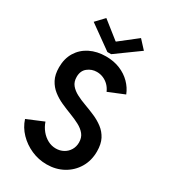

<svg xmlns="http://www.w3.org/2000/svg" viewBox="-223 -1031 1008 1145"><g transform="rotate(30 281.0 -459.0)"><path d="M288.6 7.8Q232.4 7.8 182.4 -14.4Q132.3 -36.6 95.5 -74.7Q58.6 -112.8 42.5 -162.6L155.8 -210Q166.5 -178.7 186.5 -154.3Q206.5 -129.9 232.9 -115.7Q259.3 -101.6 288.6 -101.6Q317.4 -101.6 340.8 -114.5Q364.3 -127.4 377.9 -150.1Q391.6 -172.9 391.6 -201.7Q391.6 -235.4 373.8 -257.3Q356 -279.3 326.9 -294.7Q297.9 -310.1 262.7 -323.5Q227.5 -336.9 192.6 -352.5Q157.7 -368.2 128.7 -390.9Q99.6 -413.6 81.8 -447.3Q64 -481 64 -531.2Q64 -591.8 91.1 -635.7Q118.2 -679.7 166 -703.6Q213.9 -727.5 275.4 -727.5Q329.1 -727.5 372.3 -709.7Q415.5 -691.9 446 -661.1Q476.6 -630.4 492.2 -590.8L382.8 -545.9Q372.6 -569.3 356.2 -585.7Q339.8 -602.1 318.8 -611.1Q297.9 -620.1 274.4 -620.1Q238.8 -620.1 211.2 -598.1Q183.6 -576.2 183.6 -534.2Q183.6 -500.5 201.4 -479Q219.2 -457.5 248.3 -442.4Q277.3 -427.2 312.5 -414.6Q347.7 -401.9 382.6 -386.7Q417.5 -371.6 446.8 -349.4Q476.1 -327.1 493.7 -293.5Q511.2 -259.8 511.2 -209Q511.2 -146 481.9 -96.9Q452.6 -47.9 402.1 -20Q351.6 7.8 288.6 7.8ZM161.6 -926.3 278.8 -833.5H281.7L400.4 -926.3L453.1 -869.1L293.9 -753.9H268.1L107.4 -869.1Z"/></g></svg>

Font: Reddit Mono SemiBold
Style: Regular
Weight: 600
Monospace: yes
Designer: Stephen Hutchings
Foundry: Reddit
Version: Version 1.014